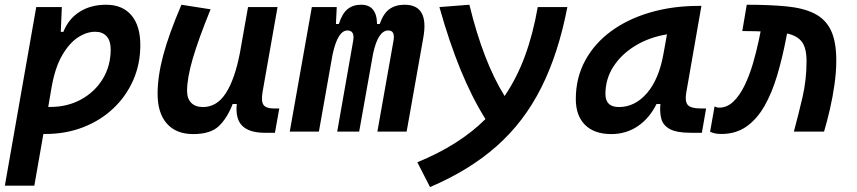

<svg xmlns="http://www.w3.org/2000/svg" viewBox="-28 -547 3563 798"><path d="M114.7 224.6H-7.8L122.6 -517.6H229L224.6 -414.6H235.4Q256.8 -468.8 303 -498Q349.1 -527.3 413.1 -527.3Q481 -527.3 518.1 -483.6Q555.2 -439.9 555.2 -359.4Q555.2 -280.3 525.4 -213.1Q495.6 -146 442.4 -95.9Q389.2 -45.9 317.4 -18.1Q245.6 9.8 161.1 9.8Q156.7 9.8 152.3 9.8ZM172.4 -102.5Q176.3 -102.5 180.7 -102.5Q252.4 -102.5 309.3 -133.8Q366.2 -165 399.2 -219.2Q432.1 -273.4 432.1 -341.8Q432.1 -377 415.3 -396Q398.4 -415 367.7 -415Q332 -415 296.1 -391.6Q260.3 -368.2 231.2 -318.6Q202.1 -269 187.5 -190.4Z M774.9 10.3Q704.1 10.3 665.5 -33.4Q627 -77.1 627 -156.7Q627 -229.5 650.4 -317.4Q673.8 -405.3 726.1 -527.3L847.2 -508.3Q796.4 -383.3 772.9 -302.7Q749.5 -222.2 749.5 -168.9Q749.5 -137.2 766.8 -119.6Q784.2 -102.1 815.4 -102.1Q873.5 -102.1 910.6 -159.7Q947.8 -217.3 968.8 -325.7V-325.2L1002.9 -517.6H1125.5L1063.5 -166Q1056.6 -127 1066.9 -111.6Q1077.1 -96.2 1110.4 -96.2H1132.8L1114.7 4.9H1073.7Q1007.8 4.9 978.8 -24.2Q949.7 -53.2 956.1 -114.7H939Q916.5 -56.2 881.6 -22.9Q846.7 10.3 774.9 10.3Z M1371.6 -517.6 1368.2 -447.3H1380.4Q1394 -490.7 1416.5 -509Q1439 -527.3 1472.7 -527.3Q1538.1 -527.3 1539.1 -447.3H1550.3Q1565.4 -491.2 1590.8 -509.3Q1616.2 -527.3 1653.8 -527.3Q1755.9 -527.3 1731.4 -390.6L1662.1 0H1540.5L1607.4 -377.4Q1615.2 -420.4 1585.9 -420.4Q1543 -420.4 1522.5 -323.2L1464.8 0H1373.5L1439.9 -377.4Q1447.3 -420.4 1416 -420.4Q1375.5 -420.4 1354 -319.3L1297.4 0H1176.3L1268.1 -517.6Z M1759.3 230.5 1706.5 127.4Q1881.8 55.7 1989.7 -52.2Q1933.6 -141.6 1886.2 -257.3Q1838.9 -373 1798.3 -517.6L1922.9 -527.3Q1980.5 -290.5 2069.3 -147.9Q2120.1 -222.7 2153.8 -314.2Q2187.5 -405.8 2207 -517.6H2330.1Q2293 -324.7 2221.4 -182.4Q2149.9 -40 2036.1 60.5Q1922.4 161.1 1759.3 230.5Z M2512.7 10.3Q2442.4 10.3 2403.8 -27.8Q2365.2 -65.9 2365.2 -135.3Q2365.2 -223.1 2403.8 -294.7Q2442.4 -366.2 2511.5 -417Q2580.6 -467.8 2673.8 -495.1Q2767.1 -522.5 2876 -522.5H2887.2L2824.2 -161.6Q2817.9 -125.5 2830.6 -110.8Q2843.3 -96.2 2884.8 -96.2H2906.7L2889.2 4.9H2843.3Q2784.2 4.9 2756.1 -10.5Q2728 -25.9 2720.7 -53Q2713.4 -80.1 2716.8 -114.7H2700.7Q2670.9 -54.7 2622.3 -22.2Q2573.7 10.3 2512.7 10.3ZM2544.4 -102.1Q2611.3 -102.1 2661.4 -160.4Q2711.4 -218.8 2730 -325.7L2744.1 -404.3Q2670.4 -392.1 2612.5 -356.9Q2554.7 -321.8 2521.5 -270.3Q2488.3 -218.8 2488.3 -156.2Q2488.3 -102.1 2544.4 -102.1Z M3271.5 0Q3290 -68.4 3307.1 -141.4Q3324.2 -214.4 3324.2 -292.5Q3324.2 -347.7 3304.7 -373.3Q3285.2 -398.9 3243.2 -407.7L3239.7 -389.6Q3223.6 -305.7 3201.9 -232.9Q3180.2 -160.2 3148.9 -105.7Q3117.7 -51.3 3074 -20.8Q3030.3 9.8 2970.2 9.8Q2957 9.8 2945.8 7.8Q2934.6 5.9 2923.3 0.5L2941.9 -104.5Q2948.7 -102.5 2951.2 -101.1Q2953.6 -99.6 2960.9 -99.6Q2993.7 -99.6 3019.8 -124.5Q3045.9 -149.4 3065.9 -190.2Q3085.9 -231 3100.6 -280.3Q3115.2 -329.6 3125.5 -378.4L3133.3 -416.5Q3124 -417 3114 -417.2Q3104 -417.5 3093.8 -417.5Q3085 -417.5 3075.9 -417.7Q3066.9 -418 3057.1 -418L3075.7 -527.3Q3170.9 -527.3 3241 -520.5Q3311 -513.7 3356.9 -490.7Q3402.8 -467.8 3425.3 -421.4Q3447.8 -375 3447.8 -295.9Q3447.8 -248.5 3440.4 -196.3Q3433.1 -144 3421.4 -93.5Q3409.7 -43 3397 0Z"/></svg>

Font: Cascadia Mono NF SemiBold
Style: Italic
Weight: 600
Italic angle: -10°
Monospace: yes
Designer: Aaron Bell
Foundry: Saja Typeworks
Version: Version 2404.023; ttfautohint (v1.8.4)